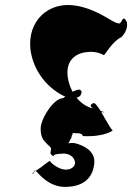

<svg xmlns="http://www.w3.org/2000/svg" viewBox="-20 -483 531 755"><path d="M182 125C185 127 187 131 191 131C193 130 190 129 193 128C193 126 186 130 190 128C193 126 199 122 228 121C251 120 272 133 275 155C277 169 262 185 237 184C205 183 173 150 176 149C176 149 146 170 149 169C142 175 112 194 108 198C110 197 106 202 109 201C118 195 112 182 122 190C126 192 168 253 237 252C322 251 348 203 351 155C353 110 308 88 274 80C267 78 246 80 242 82C244 81 240 86 243 85C252 81 254 69 260 60C262 59 261 49 264 48C267 44 264 40 266 37C266 37 260 41 263 40C273 42 305 37 305 52C391 57 431 28 422 28C416 28 373 -54 369 -57C360 -67 356 -80 345 -77C336 -71 332 -67 344 -58C352 -50 369 -45 377 -42C403 -41 389 -40 350 -56C300 -64 259 -114 248 -171C235 -236 268 -272 320 -278C362 -284 387 -266 389 -266C391 -266 426 -324 456 -336C472 -350 483 -374 479 -395C472 -410 470 -411 464 -409C456 -401 456 -386 442 -392C423 -394 366 -445 283 -460C171 -481 86 -400 100 -287C110 -211 158 -144 226 -108C245 -99 278 -89 296 -107C303 -121 303 -126 292 -131C274 -130 247 -112 228 -97C191 -97 140 -16 140 22C139 38 143 55 150 66C175 98 184 93 180 108C177 122 179 123 182 125Z"/></svg>

Font: Hussar Przerywany
Style: Regular
Weight: 400
Foundry: Cannot Into Space Fonts
Version: Version 0.982